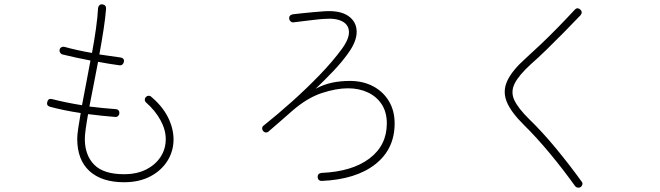

<svg xmlns="http://www.w3.org/2000/svg" viewBox="-20 -812 3040 885"><path d="M552 28Q449 28 392.5 -23.5Q336 -75 336 -172Q336 -190 340.5 -220.5Q345 -251 352 -291Q312 -297 275.5 -304.5Q239 -312 210 -320Q193 -325 198 -343Q203 -360 221 -355Q248 -348 284 -340.5Q320 -333 358 -327Q367 -374 377 -427Q387 -480 397 -533Q324 -547 268 -561Q261 -563 257 -570Q253 -577 255 -584Q257 -591 263.5 -594.5Q270 -598 277 -596Q302 -589 335.5 -581.5Q369 -574 404 -568Q415 -627 422.5 -681Q430 -735 432 -775Q433 -783 438.5 -788Q444 -793 451 -792Q469 -790 469 -773Q466 -732 457.5 -676.5Q449 -621 438 -561Q499 -552 536 -547Q544 -546 548.5 -540.5Q553 -535 551 -527Q550 -520 544.5 -515Q539 -510 531 -511Q509 -514 483.5 -518Q458 -522 432 -527Q422 -473 411.5 -420.5Q401 -368 392 -321Q424 -317 454.5 -314Q485 -311 513 -309Q521 -309 526 -303.5Q531 -298 530 -290Q530 -283 524.5 -277.5Q519 -272 511 -273Q482 -275 450 -278.5Q418 -282 386 -286Q379 -247 375 -217.5Q371 -188 371 -172Q371 -97 414 -53Q457 -9 552 -9Q610 -9 653 -30.5Q696 -52 720 -88.5Q744 -125 744 -171Q744 -214 719.5 -258.5Q695 -303 654 -339Q648 -344 647.5 -351.5Q647 -359 652 -364Q657 -370 664.5 -370.5Q672 -371 677 -366Q728 -323 753.5 -273Q779 -223 780 -171Q780 -115 751.5 -70Q723 -25 672 1.5Q621 28 552 28Z M1463 22Q1446 22 1444 4Q1444 -13 1462 -15Q1603 -21 1683 -81.5Q1763 -142 1763 -243Q1763 -295 1739.5 -331Q1716 -367 1675.5 -386Q1635 -405 1584 -405Q1530 -405 1463 -383Q1396 -361 1327 -301Q1298 -276 1270.5 -251.5Q1243 -227 1218 -206Q1213 -201 1205.5 -201.5Q1198 -202 1193 -208Q1188 -214 1188.5 -221.5Q1189 -229 1195 -233Q1259 -284 1325.5 -343.5Q1392 -403 1452 -465Q1512 -527 1554 -584Q1589 -631 1588.5 -664Q1588 -697 1558.5 -713Q1529 -729 1477 -725Q1456 -724 1427.5 -720.5Q1399 -717 1373 -714Q1347 -711 1333 -709Q1326 -708 1320 -713Q1314 -718 1313 -725Q1311 -742 1329 -746Q1342 -748 1368.5 -750.5Q1395 -753 1424 -756Q1453 -759 1474 -760Q1546 -765 1584.5 -739Q1623 -713 1624 -667Q1625 -621 1583 -564Q1555 -525 1516.5 -484.5Q1478 -444 1435 -403Q1473 -423 1511 -431Q1549 -439 1593 -439Q1653 -439 1699.5 -414.5Q1746 -390 1772.5 -346Q1799 -302 1799 -243Q1799 -125 1710 -55Q1621 15 1463 22Z M2657 50Q2651 54 2643.5 53Q2636 52 2631 46Q2576 -31 2514 -105.5Q2452 -180 2396 -235Q2335 -295 2315.5 -343.5Q2296 -392 2318.5 -440Q2341 -488 2404 -544Q2434 -571 2473 -608Q2512 -645 2552.5 -686.5Q2593 -728 2629 -767Q2641 -780 2655 -768Q2667 -756 2656 -742Q2620 -704 2578.5 -662Q2537 -620 2498 -582Q2459 -544 2428 -517Q2372 -466 2352.5 -427.5Q2333 -389 2350.5 -351Q2368 -313 2421 -261Q2479 -205 2541.5 -129.5Q2604 -54 2661 25Q2666 31 2664.5 38Q2663 45 2657 50Z"/></svg>

Font: Zen Maru Gothic Light
Style: Regular
Weight: 300
Designer: Yoshimichi Ohira
Foundry: Positype
Version: Version 1.001